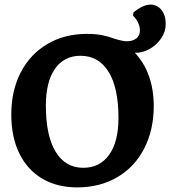

<svg xmlns="http://www.w3.org/2000/svg" viewBox="-20 -801 739 833"><path d="M29 -304Q29 -408 70 -487Q111 -566 185.5 -610Q260 -654 357 -654Q395 -654 422.5 -648.5Q450 -643 477 -633Q512 -622 530 -622Q556 -622 571.5 -634.5Q587 -647 587 -669Q587 -686 579 -703Q571 -720 557 -733L559 -747Q578 -763 597 -772Q616 -781 632 -781Q662 -781 680.5 -758Q699 -735 699 -697Q699 -664 679.5 -635Q660 -606 629 -588.5Q598 -571 565 -572Q605 -530 626 -471.5Q647 -413 647 -341Q647 -237 605.5 -156.5Q564 -76 488.5 -32Q413 12 315 12Q227 12 162.5 -26.5Q98 -65 63.5 -136Q29 -207 29 -304ZM494 -289Q494 -420 451 -489.5Q408 -559 329 -559Q258 -559 218.5 -502.5Q179 -446 179 -343Q179 -212 221.5 -142.5Q264 -73 341 -73Q413 -73 453.5 -129.5Q494 -186 494 -289Z"/></svg>

Font: Alegreya
Style: Bold
Weight: 700
Designer: Juan Pablo del Peral
Foundry: Huerta Tipografica
Version: Version 2.008; ttfautohint (v1.8)